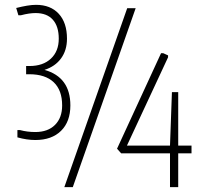

<svg xmlns="http://www.w3.org/2000/svg" viewBox="-20 -774 839 794"><path d="M126 -195Q91 -195 52 -206V-236H63Q93 -228 126 -228Q178 -228 207.5 -257.5Q237 -287 237 -338Q237 -401 202 -434Q167 -467 101 -467H88V-501H102Q158 -501 190.5 -531.5Q223 -562 223 -614Q223 -665 198.5 -692.5Q174 -720 127 -720Q101 -720 67 -711H56L47 -741Q71 -747 91.5 -750.5Q112 -754 129 -754Q189 -754 223 -717Q257 -680 257 -614Q257 -566 232.5 -532.5Q208 -499 164 -485Q271 -455 271 -338Q271 -271 232.5 -233Q194 -195 126 -195ZM506 -740H541L281 0H246ZM683 -140H481L464 -159L646 -554H655L675 -545V-537L505 -172H683L691 -393H717V-172H772V-140H717V0H683Z"/></svg>

Font: Encode Sans Compressed
Style: Thin
Weight: 100
Designer: Pablo Impallari, Andres Torresi
Foundry: Pablo Impallari, Andres Torresi
Version: Version 1.000; ttfautohint (v1.00) -l 8 -r 50 -G 200 -x 14 -